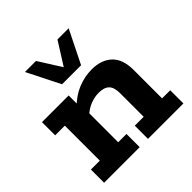

<svg xmlns="http://www.w3.org/2000/svg" viewBox="-166 -752 885 885"><g transform="rotate(-45 276.0 -309.5)"><path d="M20 0V-86H78V-314H15V-400H189V-337L176 -335Q214 -374 258.5 -392Q303 -410 349 -410Q411 -410 447.5 -376Q484 -342 484 -271V-86H537V0H306V-86H364V-240Q364 -278 347.5 -294.5Q331 -311 296 -311Q269 -311 241.5 -300.5Q214 -290 187 -265L198 -298V-86H252V0ZM204 -458 123 -619H195L265 -508L335 -619H408L328 -458Z"/></g></svg>

Font: Rokkitt
Style: Bold
Weight: 700
Designer: Vernon Adams
Foundry: Vernon Adams
Version: Version 3.103